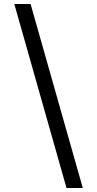

<svg xmlns="http://www.w3.org/2000/svg" viewBox="-20 -812 489 967"><path d="M52 -792H134L397 135H315Z"/></svg>

Font: hexkannada15
Style: Book
Weight: 400
Designer: Jelle Bosma - Monotype Design Team
Foundry: Monotype Imaging Inc.
Version: Version 2.003